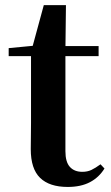

<svg xmlns="http://www.w3.org/2000/svg" viewBox="-20 -716 433 752"><path d="M169.4 -496.1V-535.7H366.2V-496.1ZM245.1 16.2Q173.7 16.2 137.1 -19.3Q100.5 -54.8 100.5 -131.7Q100.5 -159.8 101 -182.4Q101.5 -205 101.5 -234.7V-496.1H14V-527.5L123.7 -538L105.1 -525.2L151.5 -695.8H238.3L236.2 -519.3V-508.7V-123.8Q236.2 -81.6 253.7 -62.3Q271.2 -43 302.3 -43Q322.4 -43 338 -50.4Q353.7 -57.9 373.7 -72.5L389.2 -56Q367.7 -21.1 332.3 -2.5Q296.9 16.2 245.1 16.2Z"/></svg>

Font: Noto Serif SC
Style: Regular
Weight: 200
Designer: Ryoko NISHIZUKA 西塚涼子 (kana & ideographs); Frank Grießhammer (Latin, Greek & Cyrillic); Wenlong ZHANG 张文龙 (bopomofo); San
Foundry: Adobe
Version: Version 2.001;hotconv 1.1.0;makeotfexe 2.6.0